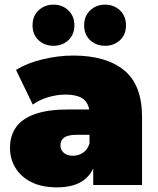

<svg xmlns="http://www.w3.org/2000/svg" viewBox="-20 -796 679 826"><path d="M381 0V-71Q366 -39 339 -20Q297 10 226 10Q159 10 114 -13Q69 -36 46 -74.5Q23 -113 23 -160Q23 -213 50 -250Q77 -287 132.5 -306Q188 -325 273 -325H364Q359 -352 341 -368Q316 -389 261 -389Q224 -389 186 -377.5Q148 -366 121 -346L49 -495Q97 -525 164 -541Q231 -557 295 -557Q436 -557 513.5 -494Q591 -431 591 -294V0ZM365 -216H309Q273 -216 256.5 -204.5Q240 -193 240 -170Q240 -151 254.5 -138.5Q269 -126 294 -126Q317 -126 336.5 -138.5Q356 -151 365 -178ZM432 -599Q394 -599 368 -623Q342 -647 342 -687Q342 -727 368 -751.5Q394 -776 432 -776Q470 -776 496 -751.5Q522 -727 522 -687Q522 -647 496 -623Q470 -599 432 -599ZM210 -599Q172 -599 146 -623Q120 -647 120 -687Q120 -727 146 -751.5Q172 -776 210 -776Q248 -776 274 -751.5Q300 -727 300 -687Q300 -647 274 -623Q248 -599 210 -599Z"/></svg>

Font: Montserrat Thin Black
Style: Regular
Weight: 900
Version: Version 9.000